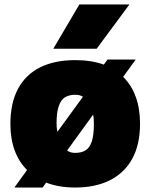

<svg xmlns="http://www.w3.org/2000/svg" viewBox="-20 -828 673 859"><path d="M531 -484Q568 -448 587.2 -395.2Q606.5 -342.5 606.5 -274Q606.5 -181 571.5 -117.5Q536.5 -54 471.5 -21.5Q406.5 11 316.5 11Q280 11 247.5 5.5Q215 0 186.5 -11L170.5 11H44.5L101 -67.5Q65 -103 45.8 -154.8Q26.5 -206.5 26.5 -273Q26.5 -367 60.5 -430.5Q94.5 -494 159.2 -526.5Q224 -559 316.5 -559Q352.5 -559 384.5 -554Q416.5 -549 444.5 -539L461 -561.5H587ZM316.5 -404Q289.5 -404 271 -392.8Q252.5 -381.5 242.8 -353.2Q233 -325 233 -274Q233 -264.5 234 -255.5Q235 -246.5 237 -238.5L351 -395Q343.5 -400 335 -402Q326.5 -404 316.5 -404ZM316.5 -144Q344 -144 362.5 -155.2Q381 -166.5 390.5 -194.8Q400 -223 400 -273Q400 -285 399.2 -295.5Q398.5 -306 396.5 -315L280.5 -155Q287.5 -149 296.8 -146.5Q306 -144 316.5 -144ZM218.5 -610 335 -808H559L412.5 -610Z"/></svg>

Font: Encode Sans Condensed Thin Black
Style: Regular
Weight: 900
Version: Version 3.002